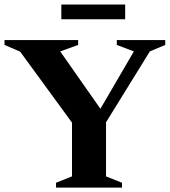

<svg xmlns="http://www.w3.org/2000/svg" viewBox="-32 -852 771 872"><path d="M59.5 -617.5 -11.5 -648V-670H323V-648L241.5 -618.5L424 -358L576 -618.5L498.5 -648V-670H718.5V-648L648.5 -618.5L449.5 -296.5V-51L522 -22V0H222.5V-22L295 -51V-295ZM246.5 -764.5V-831.5H536.5V-764.5Z"/></svg>

Font: Newsreader 16pt
Style: Bold
Weight: 700
Designer: Hugues Gentile
Foundry: Production Type
Version: Version 1.003; ttfautohint (v1.8.3)